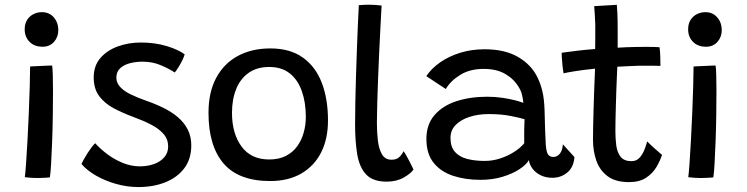

<svg xmlns="http://www.w3.org/2000/svg" viewBox="-20 -736 3099 797"><path d="M187 0.5Q180 1 165 2Q150 3 134.5 3Q120.5 3 107.5 2Q94.5 1 83 -0.5Q85 -13.5 88 -54.2Q91 -95 94 -151Q97 -207 99.5 -266.5Q102 -326 103.5 -377.8Q105 -429.5 105 -460Q110.5 -460.5 122.8 -461Q135 -461.5 149.5 -462.2Q164 -463 177 -463.5Q190 -464 196.5 -464Q198.5 -450.5 199.2 -422.8Q200 -395 200 -360Q200 -313.5 199.2 -258.5Q198.5 -203.5 196.5 -150.5Q194.5 -97.5 192.2 -57Q190 -16.5 187 0.5ZM156.5 -542Q122.5 -542 102.5 -562.5Q82.5 -583 82.5 -614Q82.5 -637.5 92.5 -653.2Q102.5 -669 118.8 -677.2Q135 -685.5 154 -685.5Q184.5 -685.5 203.2 -664Q222 -642.5 222 -610.5Q222 -582.5 204.2 -562.2Q186.5 -542 156.5 -542Z M554.5 40.5Q508 40.5 462 27.5Q416 14.5 378.2 -7.2Q340.5 -29 318 -55.5Q321.5 -62.5 328 -74.5Q334.5 -86.5 343 -99.8Q351.5 -113 360 -124.2Q368.5 -135.5 375 -141.5Q396.5 -117.5 426.5 -95.2Q456.5 -73 491 -59.2Q525.5 -45.5 560 -45.5Q593 -45.5 619.8 -55.2Q646.5 -65 662.2 -83.5Q678 -102 678 -128Q678 -158 659 -179.8Q640 -201.5 608 -218.2Q576 -235 537.5 -249Q491 -266 452.8 -286.2Q414.5 -306.5 391.8 -337Q369 -367.5 369 -414.5Q369 -462.5 396.2 -494.5Q423.5 -526.5 468.2 -543Q513 -559.5 565 -559.5Q623 -559.5 671.8 -544.8Q720.5 -530 746.5 -510.5Q744.5 -502 738 -488.2Q731.5 -474.5 723 -460.5Q714.5 -446.5 705.5 -435Q681.5 -451 647 -465.5Q612.5 -480 572 -480Q545 -480 520 -473.8Q495 -467.5 479 -453Q463 -438.5 463 -413.5Q463 -392 478.8 -375Q494.5 -358 521.5 -344.8Q548.5 -331.5 582.5 -319.5Q623.5 -305.5 658.5 -288.2Q693.5 -271 719.2 -248.8Q745 -226.5 759.5 -197.8Q774 -169 774 -133Q774 -75.5 744.5 -37Q715 1.5 665.5 21Q616 40.5 554.5 40.5Z M1101.5 15.5Q970.5 15.5 908 -57.5Q845.5 -130.5 845.5 -267.5Q845.5 -354 877.8 -413.5Q910 -473 967.8 -504Q1025.5 -535 1102.5 -535Q1184 -535 1237 -497.2Q1290 -459.5 1315.8 -392.2Q1341.5 -325 1341.5 -236Q1341.5 -159.5 1313 -103.2Q1284.5 -47 1230.8 -15.8Q1177 15.5 1101.5 15.5ZM1097.5 -74Q1138 -74 1167 -89Q1196 -104 1214 -129.2Q1232 -154.5 1240.8 -186Q1249.5 -217.5 1249.5 -250.5Q1249.5 -310.5 1233 -357.5Q1216.5 -404.5 1183 -431.2Q1149.5 -458 1097.5 -458Q1046.5 -458 1012 -433.5Q977.5 -409 960.2 -366Q943 -323 943 -267.5Q943 -182 982.5 -128Q1022 -74 1097.5 -74Z M1696.5 -32Q1685 -15.5 1655.5 1.2Q1626 18 1585 18Q1527.5 18 1499.5 -12.2Q1471.5 -42.5 1462.8 -96Q1454 -149.5 1454 -218Q1454 -262 1455 -314Q1456 -366 1457.8 -421.5Q1459.5 -477 1461.5 -530.8Q1463.5 -584.5 1465.5 -631.8Q1467.5 -679 1469.5 -714.5Q1492.5 -716.5 1511.5 -716.5Q1524.5 -716.5 1537.5 -715.5Q1550.5 -714.5 1564 -713Q1562 -677 1559.5 -627.8Q1557 -578.5 1554.2 -523Q1551.5 -467.5 1549.5 -412Q1547.5 -356.5 1546 -308.5Q1544.5 -260.5 1544.5 -226.5Q1544.5 -188.5 1548.5 -153.2Q1552.5 -118 1565.5 -95.5Q1578.5 -73 1605 -73Q1625.5 -73 1636.5 -83Q1647.5 -93 1655.5 -108.5Q1658.5 -104.5 1664.8 -93.8Q1671 -83 1677.8 -69.8Q1684.5 -56.5 1689.8 -46Q1695 -35.5 1696.5 -32Z M1974 10.5Q1911.5 10.5 1860.8 -6.2Q1810 -23 1780 -60.2Q1750 -97.5 1750 -159.5Q1750 -219 1783.5 -258Q1817 -297 1874.2 -315.8Q1931.5 -334.5 2002.5 -334.5Q2035.5 -334.5 2067 -329.8Q2098.5 -325 2121.5 -318.8Q2144.5 -312.5 2152.5 -309Q2151 -325.5 2146.8 -342.8Q2142.5 -360 2134 -373Q2115 -406.5 2078.8 -428.2Q2042.5 -450 1988 -450Q1930.5 -450 1890.5 -425.2Q1850.5 -400.5 1830.5 -366.5L1749.5 -420Q1771.5 -452.5 1807.5 -477.5Q1843.5 -502.5 1890.5 -517Q1937.5 -531.5 1991.5 -531.5Q2075.5 -531.5 2130.5 -499.5Q2185.5 -467.5 2211 -415Q2224 -388.5 2231.5 -357Q2239 -325.5 2240.5 -279Q2241.5 -230 2242.8 -195.5Q2244 -161 2245.5 -136Q2248 -103.5 2255.5 -94Q2263 -84.5 2277 -84.5Q2293 -84.5 2304 -98.2Q2315 -112 2316.5 -137L2364.5 -84Q2361.5 -42 2335 -20Q2308.5 2 2273 2Q2245 2 2223.8 -8.8Q2202.5 -19.5 2190 -36.5Q2177.5 -53.5 2175.5 -71.5Q2165.5 -53 2136.8 -34Q2108 -15 2066.2 -2.2Q2024.5 10.5 1974 10.5ZM1992 -68Q2024.5 -68 2055.5 -78Q2086.5 -88 2112.8 -104.5Q2139 -121 2156 -141Q2155.5 -172 2156 -196.2Q2156.5 -220.5 2157.5 -241Q2143 -246 2102 -254.2Q2061 -262.5 2009.5 -262.5Q1965 -262.5 1928.8 -250.8Q1892.5 -239 1871.2 -217Q1850 -195 1850 -164Q1850 -126.5 1868.2 -105.8Q1886.5 -85 1918.5 -76.5Q1950.5 -68 1992 -68Z M2728 -93Q2720.5 -69 2705 -42.8Q2689.5 -16.5 2662 1.8Q2634.5 20 2591 20Q2535 20 2502.2 -4.5Q2469.5 -29 2455.5 -69Q2441.5 -109 2441.5 -156Q2441.5 -180.5 2442.2 -214Q2443 -247.5 2444 -283.5Q2445 -319.5 2446.2 -353.2Q2447.5 -387 2448.5 -412.8Q2449.5 -438.5 2450 -451Q2401 -446 2365.2 -440.2Q2329.5 -434.5 2319.5 -431.5Q2316.5 -447.5 2314.8 -465.2Q2313 -483 2312.2 -497.5Q2311.5 -512 2311.5 -517Q2339.5 -521 2376.8 -525.5Q2414 -530 2450.5 -532.5Q2451 -552 2451 -580.8Q2451 -609.5 2451 -635Q2450.5 -656.5 2449 -676.8Q2447.5 -697 2446.5 -710.5L2540.5 -716Q2541.5 -708.5 2542.8 -680.2Q2544 -652 2544 -612Q2544 -597 2544 -575.8Q2544 -554.5 2544 -538Q2559 -539 2581 -540Q2603 -541 2616.5 -541Q2640 -541.5 2661.5 -541.5Q2683 -541.5 2698.5 -541Q2714 -540.5 2717.5 -540Q2720 -526.5 2720.8 -502.5Q2721.5 -478.5 2721.5 -462.5Q2716.5 -463 2687.2 -463.2Q2658 -463.5 2629.5 -463Q2609 -462.5 2584.5 -461.2Q2560 -460 2542.5 -459Q2542 -446 2540.8 -420.5Q2539.5 -395 2538.5 -363.2Q2537.5 -331.5 2536.5 -298.8Q2535.5 -266 2535 -237.8Q2534.5 -209.5 2534.5 -192Q2534.5 -160.5 2538.2 -132Q2542 -103.5 2556.2 -85.2Q2570.5 -67 2601.5 -67Q2622.5 -67 2635.5 -82Q2648.5 -97 2655.8 -116.5Q2663 -136 2666.5 -149Q2671 -144 2679.8 -135.8Q2688.5 -127.5 2698.8 -118.5Q2709 -109.5 2717.2 -102.5Q2725.5 -95.5 2728 -93Z M2941 0.5Q2934 1 2919 2Q2904 3 2888.5 3Q2874.5 3 2861.5 2Q2848.5 1 2837 -0.5Q2839 -13.5 2842 -54.2Q2845 -95 2848 -151Q2851 -207 2853.5 -266.5Q2856 -326 2857.5 -377.8Q2859 -429.5 2859 -460Q2864.5 -460.5 2876.8 -461Q2889 -461.5 2903.5 -462.2Q2918 -463 2931 -463.5Q2944 -464 2950.5 -464Q2952.5 -450.5 2953.2 -422.8Q2954 -395 2954 -360Q2954 -313.5 2953.2 -258.5Q2952.5 -203.5 2950.5 -150.5Q2948.5 -97.5 2946.2 -57Q2944 -16.5 2941 0.5ZM2910.5 -542Q2876.5 -542 2856.5 -562.5Q2836.5 -583 2836.5 -614Q2836.5 -637.5 2846.5 -653.2Q2856.5 -669 2872.8 -677.2Q2889 -685.5 2908 -685.5Q2938.5 -685.5 2957.2 -664Q2976 -642.5 2976 -610.5Q2976 -582.5 2958.2 -562.2Q2940.5 -542 2910.5 -542Z"/></svg>

Font: Grandstander Thin
Style: Regular
Weight: 400
Version: Version 1.200